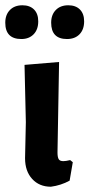

<svg xmlns="http://www.w3.org/2000/svg" viewBox="-36 -702 339 728"><path d="M49 -682Q77 -682 93 -666Q109 -650 109 -621Q109 -590 91.5 -572Q74 -554 45 -554Q-16 -554 -16 -616Q-16 -646 1.5 -664Q19 -682 49 -682ZM223 -682Q251 -682 267 -666Q283 -650 283 -621Q283 -590 265.5 -572Q248 -554 218 -554Q158 -554 158 -616Q158 -646 175.5 -664Q193 -682 223 -682ZM157 6Q113 6 86 -23.5Q59 -53 59 -102L62 -239L57 -456L188 -467L182 -124Q182 -106 186.5 -98.5Q191 -91 204 -91Q214 -91 230 -95L240 -87L228 -17Q195 1 157 6Z"/></svg>

Font: Alegreya Sans
Style: Bold
Weight: 700
Designer: Juan Pablo del Peral
Foundry: Huerta Tipografica
Version: Version 2.007